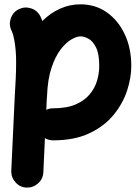

<svg xmlns="http://www.w3.org/2000/svg" viewBox="-20 -583 644 889"><path d="M103 285.6Q72.3 284.2 51.8 261.2Q31.2 238.3 32.2 208L47.9 -127.9Q50.8 -175.8 52.7 -217Q54.7 -258.3 54.7 -294.4Q54.7 -342.8 48.6 -383.1Q42.5 -423.3 33.2 -441.4Q20 -468.8 30 -498Q40 -527.3 67.4 -540.5Q94.7 -553.7 124 -544.2Q153.3 -534.7 167 -507.3Q171.9 -497.1 176.3 -485.8Q212.9 -522.5 257.8 -542.7Q302.7 -563 353 -563Q421.4 -563 474.4 -525.9Q527.3 -488.8 557.6 -424.3Q587.9 -359.9 587.9 -277.3Q587.9 -223.1 568.4 -163.3Q548.8 -103.5 505.9 -51Q462.9 1.5 393.6 34.2Q324.2 66.9 225.1 66.9Q205.6 66.9 188 56.6L180.7 214.8Q179.2 245.6 156.2 266.1Q133.3 286.6 103 285.6ZM196.3 -119.1 194.3 -74.7Q209 -81.5 225.1 -81.5Q289.1 -81.5 330.6 -99.6Q372.1 -117.7 396 -147Q419.9 -176.3 429.7 -210.4Q439.5 -244.6 439.5 -277.3Q439.5 -333 425 -362.5Q410.6 -392.1 390.4 -403.3Q370.1 -414.6 353 -414.6Q335.4 -414.6 310.5 -400.4Q285.6 -386.2 261 -354.2Q236.3 -322.3 218.5 -269.3Q200.7 -216.3 197.8 -139.2Q197.8 -135.3 197.3 -131.3Q196.8 -124 196.3 -119.1Z"/></svg>

Font: Mikhak-FD ExtraBold
Style: Regular
Weight: 800
Designer: Amin Abedi
Version: Version 3.2